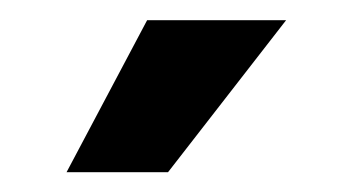

<svg xmlns="http://www.w3.org/2000/svg" viewBox="-20 -760 351 193"><path d="M46.9 -586.9 127.9 -739.7H267.6L148.9 -586.9Z"/></svg>

Font: Inter 28pt
Style: Bold
Weight: 700
Designer: Rasmus Andersson
Foundry: rsms
Version: Version 4.001;git-66647c0bb